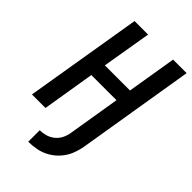

<svg xmlns="http://www.w3.org/2000/svg" viewBox="-279 -828 1134 1134"><g transform="rotate(45 288.0 -261.0)"><path d="M196 213Q230 213 265.5 206Q301 199 334 180Q367 161 392 132Q417 103 430.5 69Q444 35 450 0L571 -735H458L407 -426H197L249 -735H136L14 0H127L181 -329H391L337 0Q333 24 321.5 47Q310 70 289.5 86.5Q269 103 244.5 110Q220 117 196 117Z"/></g></svg>

Font: Iosevka Sparkle SmBdObl
Style: Regular
Weight: 600
Italic angle: -9°
Designer: Belleve Invis
Foundry: Belleve Invis
Version: Version 4.5.0; ttfautohint (v1.8.3)